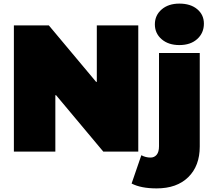

<svg xmlns="http://www.w3.org/2000/svg" viewBox="-20 -841 1178 1065"><path d="M747 -700V0H553L291 -313H287V0H57V-700H251L513 -387H517V-700ZM710 177 764 20Q788 33 815 33Q836 33 849 17.5Q862 2 862 -30V-547H1088V-28Q1088 79 1024.5 141.5Q961 204 849 204Q762 204 710 177ZM839 -706Q839 -756 876.5 -788.5Q914 -821 975 -821Q1037 -821 1074 -790Q1111 -759 1111 -710Q1111 -658 1074 -624.5Q1037 -591 975 -591Q914 -591 876.5 -623.5Q839 -656 839 -706Z"/></svg>

Font: CMG Sans Black
Style: Regular
Weight: 900
Designer: Julieta Ulanovsky
Foundry: Julieta Ulanovsky
Version: Version 7.200